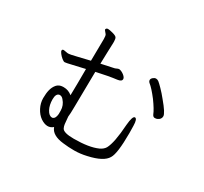

<svg xmlns="http://www.w3.org/2000/svg" viewBox="-157 -984 1314 1235"><g transform="rotate(30 500.0 -366.0)"><path d="M302 -748Q306 -759 317.5 -759Q329 -759 353.5 -752.5Q378 -746 384.5 -737.5Q391 -729 391 -708V-698Q390 -668 388.5 -627.5Q387 -587 386 -541Q452 -556 468 -558.5Q484 -561 492.5 -566Q501 -571 511 -571Q530 -567 546.5 -553.5Q563 -540 563 -528Q563 -510 532 -506Q473 -499 384 -479Q381 -285 380.5 -222.5Q380 -160 377 -143L382 -89Q384 -74 390 -62Q402 -37 479 -37Q592 -37 654 -65Q680 -77 692 -97Q719 -146 728 -284Q734 -353 751.5 -353Q769 -353 770 -302L771 -247Q771 -95 746 -56Q719 -8 610 16Q563 27 519 27Q475 27 436 22Q350 13 332 -39Q294 -6 240 -42Q213 -61 195.5 -95Q178 -129 178 -165Q178 -201 184.5 -227Q191 -253 207 -272Q223 -291 252 -292H259Q293 -292 321 -269Q323 -355 323 -465L302 -460Q282 -456 236.5 -445Q191 -434 182.5 -434Q174 -434 160.5 -445Q147 -456 137 -469Q127 -482 127 -489Q127 -499 139 -499L169 -494H178Q186 -494 229.5 -504.5Q273 -515 294.5 -520Q316 -525 324 -527Q326 -661 326 -687.5Q326 -714 320.5 -722Q315 -730 308.5 -736.5Q302 -743 302 -748ZM881 -416Q874 -413 862.5 -413Q851 -413 844 -428Q832 -459 792 -514Q749 -570 722 -591Q713 -599 713 -609Q713 -619 723.5 -628Q734 -637 744.5 -637Q755 -637 764.5 -630Q774 -623 798 -598.5Q822 -574 846 -544Q906 -473 906 -450Q906 -427 881 -416ZM259 -236Q234 -232 234 -189Q234 -146 250.5 -115.5Q267 -85 289 -85H292Q313 -90 316 -126V-151Q316 -191 288 -222Q276 -236 262 -236Z"/></g></svg>

Font: LXGW Bright TC
Style: Regular
Weight: 400
Designer: Christian Thalmann (Catharsis Fonts)
Foundry: LXGW / Christian Thalmann (Catharsis Fonts) / Fontworks Inc.
Version: Version 5.501